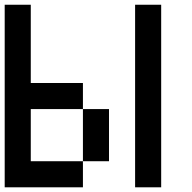

<svg xmlns="http://www.w3.org/2000/svg" viewBox="-20 -798 818 818"><path d="M444.4 -111.1H333.3V-333.3H444.4ZM333.3 -444.4V-333.3H111.1V-111.1H333.3V0H0V-777.8H111.1V-444.4ZM666.7 0H555.6V-777.8H666.7Z"/></svg>

Font: Pixeloid Sans
Style: Regular
Weight: 400
Designer: GGBotNet
Foundry: GGBotNet
Version: 0.5